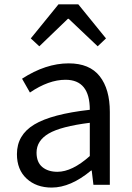

<svg xmlns="http://www.w3.org/2000/svg" viewBox="-20 -847 603 880"><path d="M216.8 12.7Q146.5 12.7 102.1 -28.3Q57.6 -69.3 57.6 -140.6Q57.6 -228.5 137.2 -276.4Q216.8 -324.2 391.6 -343.8Q391.6 -481.4 280.3 -481.4Q203.1 -481.4 117.2 -422.9L81.1 -486.3Q189.5 -556.6 294.9 -556.6Q390.6 -556.6 437 -497.6Q483.4 -438.5 483.4 -334V0H408.2L400.4 -65.4H397.5Q303.7 12.7 216.8 12.7ZM243.2 -59.6Q310.5 -59.6 391.6 -131.8V-284.2Q258.8 -267.6 203.1 -234.9Q147.5 -202.1 147.5 -147.5Q147.5 -103.5 173.8 -81.5Q200.2 -59.6 243.2 -59.6ZM121.1 -670.9 248 -827.1H338.9L465.8 -670.9L427.7 -634.8L294.9 -760.7H291L160.2 -634.8Z"/></svg>

Font: GenYoGothic TW TTF Regular
Style: Regular
Weight: 400
Version: Version 1.300